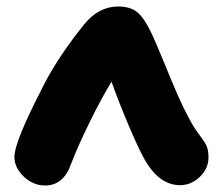

<svg xmlns="http://www.w3.org/2000/svg" viewBox="-20 -553 664 585"><path d="M117.2 12.2Q81.1 12.2 52.5 -14.9Q23.9 -42 23.9 -75.2Q23.9 -120.1 106.9 -281.2Q113.3 -293.9 116.2 -299.8Q161.6 -385.7 235.8 -478Q280.3 -533.2 339.8 -533.2Q376.5 -533.2 397.5 -516.4Q418.5 -499.5 439 -457Q452.6 -429.2 480.7 -360.6Q508.8 -292 521 -264.2Q538.6 -224.6 553.2 -197.3Q567.9 -169.9 574.5 -160.4Q581.1 -150.9 592.8 -134.8Q605.5 -118.2 610.4 -105.7Q615.2 -93.3 615.2 -73.2Q615.2 -39.6 588.9 -14.2Q562.5 11.2 528.8 11.2Q462.9 11.2 418 -71.8Q398.9 -106.9 369.6 -176.5Q340.3 -246.1 319.8 -304.2Q288.6 -252.9 252.4 -179.2Q216.3 -105.5 195.8 -51.8Q172.9 12.2 117.2 12.2Z"/></svg>

Font: Shantell Sans Normal
Style: Regular
Weight: 800
Designer: Stephen Nixon, Anya Danilova, Shantell Martin
Foundry: Arrow Type
Version: Version 1.006;[559af2be0]